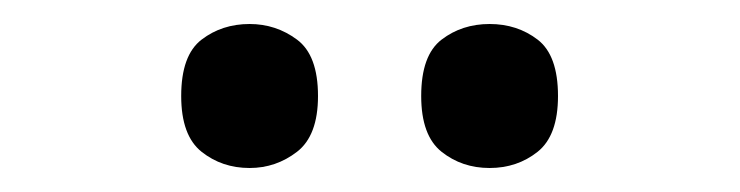

<svg xmlns="http://www.w3.org/2000/svg" viewBox="-20 -768 617 160"><path d="M388 -628Q365 -628 348 -641.5Q331 -655 331 -688Q331 -722 348 -735Q365 -748 388 -748Q411 -748 428 -735Q445 -722 445 -688Q445 -655 428 -641.5Q411 -628 388 -628ZM188 -628Q165 -628 148 -641.5Q131 -655 131 -688Q131 -722 148 -735Q165 -748 188 -748Q210 -748 227.5 -735Q245 -722 245 -688Q245 -655 227.5 -641.5Q210 -628 188 -628Z"/></svg>

Font: Noto Naskh Arabic SemiBold
Style: Regular
Weight: 600
Designer: Monotype Design Team, David Williams, Mohamad Dakak and Nizar Qandah
Foundry: Monotype Imaging Inc.
Version: Version 2.016